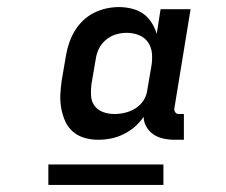

<svg xmlns="http://www.w3.org/2000/svg" viewBox="-20 -713 640 544"><path d="M258 -317Q238 -317 219 -322.5Q200 -328 186 -340.5Q172 -353 164.5 -370Q157 -387 153.5 -406.5Q150 -426 151 -446Q152 -466 155 -486L167 -556Q170 -574 176 -591.5Q182 -609 191.5 -625Q201 -641 215 -654.5Q229 -668 246 -676.5Q263 -685 281 -689Q299 -693 317 -693Q335 -693 353.5 -688.5Q372 -684 386 -674Q400 -664 409.5 -649Q419 -634 424 -617L435 -687H520L474 -406Q473 -400 476.5 -395Q480 -390 486 -390H501V-317H474Q458 -317 442.5 -320.5Q427 -324 415 -332Q403 -340 395 -353.5Q387 -367 387 -382Q376 -366 361.5 -353.5Q347 -341 329.5 -332.5Q312 -324 294 -320.5Q276 -317 258 -317ZM304 -390Q319 -390 334 -393.5Q349 -397 363 -405.5Q377 -414 386 -427.5Q395 -441 397 -456L409 -526Q412 -544 410.5 -561.5Q409 -579 399.5 -593Q390 -607 373.5 -613.5Q357 -620 339 -620Q324 -620 308.5 -615.5Q293 -611 280 -600Q267 -589 260 -574.5Q253 -560 251 -544L239 -474Q237 -458 238 -441.5Q239 -425 248 -413Q257 -401 272 -395.5Q287 -390 304 -390ZM117 -189V-247H443V-189Z"/></svg>

Font: Iosevka Etoile Semibold
Style: Italic
Weight: 600
Italic angle: -9°
Designer: Belleve Invis
Foundry: Belleve Invis
Version: Version 22.1.2; ttfautohint (v1.8.4)